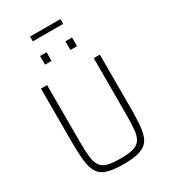

<svg xmlns="http://www.w3.org/2000/svg" viewBox="-242 -1130 1101 1251"><g transform="rotate(-30 308.5 -504.5)"><path d="M309 8Q248 8 207.5 -0.5Q167 -9 143 -28.5Q119 -48 107 -83Q95 -118 91 -170Q87 -222 87 -295V-688H133V-264Q133 -194 138 -149.5Q143 -105 159.5 -79.5Q176 -54 211.5 -44Q247 -34 309 -34Q371 -34 406 -44Q441 -54 458 -79.5Q475 -105 479.5 -149.5Q484 -194 484 -264V-688H530V-295Q530 -222 526.5 -170Q523 -118 511 -83Q499 -48 474.5 -28.5Q450 -9 410 -0.5Q370 8 309 8ZM188 -810V-875H237V-810ZM379 -810V-875H429V-810ZM195 -981V-1017H423V-981Z"/></g></svg>

Font: Saira SemiCondensed ExtraLight
Style: Regular
Weight: 250
Width: 4
Designer: Hector Gatti with collaboration of the Omnibus-Type team
Foundry: Omnibus-Type
Version: Version 1.101